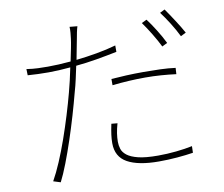

<svg xmlns="http://www.w3.org/2000/svg" viewBox="-85 -866 1169 1002"><g transform="rotate(-10 500.0 -365.0)"><path d="M848 -762 822 -749Q844 -720 867.5 -682.5Q891 -645 908 -610L936 -624Q928 -639 917 -657Q906 -675 894 -693.5Q882 -712 870 -730Q858 -748 848 -762ZM562 -588V-622Q513 -608 458.5 -598.5Q404 -589 350 -583Q356 -613 361 -640.5Q366 -668 371 -692Q373 -705 377 -724Q381 -743 385 -755L344 -759Q345 -745 343.5 -727.5Q342 -710 340 -696Q338 -679 332 -648.5Q326 -618 318 -580Q251 -574 197 -574Q173 -574 144.5 -575Q116 -576 84 -581L85 -548Q113 -546 139.5 -545Q166 -544 195 -544Q248 -544 311 -550Q304 -516 296.5 -483Q289 -450 281 -421Q267 -368 248.5 -307.5Q230 -247 209 -187Q188 -127 165 -73Q142 -19 120 20L158 32Q177 -5 198 -59.5Q219 -114 239.5 -175.5Q260 -237 278.5 -300Q297 -363 311 -417Q321 -451 328.5 -485.5Q336 -520 343 -553Q397 -558 452.5 -567.5Q508 -577 562 -588ZM803 -574 831 -588Q823 -605 812.5 -623.5Q802 -642 790.5 -660.5Q779 -679 767.5 -696Q756 -713 746 -726L719 -713Q729 -699 741 -681Q753 -663 764 -644.5Q775 -626 785.5 -607.5Q796 -589 803 -574ZM512 -453V-420Q557 -425 601 -427.5Q645 -430 687 -430Q729 -430 770.5 -427Q812 -424 850 -419L852 -452Q815 -457 771.5 -458.5Q728 -460 683 -460Q635 -460 591.5 -458Q548 -456 512 -453ZM503 -220 471 -223Q464 -189 461 -166.5Q458 -144 458 -122Q458 -50 515.5 -18Q573 14 682 14Q731 14 778.5 10Q826 6 864 0L865 -35Q827 -27 779 -22Q731 -17 683 -17Q617 -17 578.5 -26.5Q540 -36 520 -51.5Q500 -67 494 -86Q488 -105 488 -124Q488 -146 491.5 -169Q495 -192 503 -220Z"/></g></svg>

Font: Spoqa Han Sans Neo Thin
Style: Regular
Weight: 100
Designer: [Spoqa Han Sans Neo] Dong-huui Kim  Younghwa Kang  Yujin Lee  [Noto Sans] Ryoko NISHIZUKA  (kana & ideographs); Paul D. 
Foundry: Spoqa (http://www.spoqa-han-sans.com)
Version: Version 1.100;hotconv 1.0.109;makeotfexe 2.5.65596